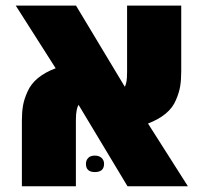

<svg xmlns="http://www.w3.org/2000/svg" viewBox="-20 -652 713 672"><path d="M56.6 0V-230Q56.6 -259.3 60.5 -282.2Q64.5 -305.2 76.2 -331.1Q99.6 -384.8 174.8 -413.1L35.2 -632.3H246.1L417 -348.1Q420.9 -356.4 422.9 -367.7Q424.8 -379.9 424.8 -400.9V-632.3H614.3V-402.3Q614.3 -372.1 610.6 -349.9Q606.9 -327.6 595.7 -301.8Q573.7 -248.5 498 -219.7L637.7 0H426.3L254.9 -285.2Q251 -278.8 248.5 -267.1Q245.6 -253.4 245.6 -231.4V0ZM312 -49.8Q280.8 -49.8 280.8 -78.6Q280.8 -91.3 289.1 -99.6Q296.9 -107.4 312 -107.4Q326.7 -107.4 335.4 -99.4Q344.2 -91.3 344.2 -78.6Q344.2 -49.8 312 -49.8Z"/></svg>

Font: Open Sans ExtraBold
Style: Regular
Weight: 800
Designer: Monotype Design Team
Foundry: Monotype Imaging Inc.
Version: Version 3.003; ttfautohint (v1.8.4)